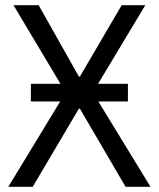

<svg xmlns="http://www.w3.org/2000/svg" viewBox="-20 -720 612 740"><path d="M99 -329H212L12 0H106L284 -301H288L464 0H560L359 -329H473V-397H358L540 -700H449L288 -425H284L129 -700H32L213 -397H99Z"/></svg>

Font: Fixel Text Regular
Style: Regular
Weight: 400
Width: 4
Designer: AlfaBravo + MacPaw
Foundry: Kyrylo Tkachov, Marchela Mozhyna, Serhii Makarenko, Maria Weinstein, Zakhar Kryvoshyya
Version: Version 1.211